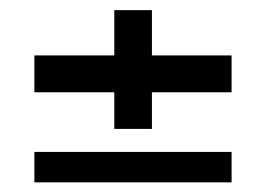

<svg xmlns="http://www.w3.org/2000/svg" viewBox="-20 -526 538 388"><path d="M211 -265.5V-339.5H49.5V-414H211V-505.5H287V-414H448V-339.5H287V-265.5ZM49.5 -157.5V-219H448V-157.5Z"/></svg>

Font: Big Shoulders Stencil Text Thin SemiBold
Style: Regular
Weight: 600
Version: Version 2.001